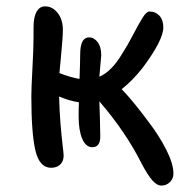

<svg xmlns="http://www.w3.org/2000/svg" viewBox="-20 -514 584 601"><path d="M140.1 11.2Q103.5 11.2 90.8 -43Q78.1 -97.2 78.1 -212.9Q78.1 -236.3 81.5 -300Q85 -363.8 85 -397.9V-429.2Q85 -460.4 94.5 -477.3Q104 -494.1 121.1 -494.1Q144 -494.1 160.4 -473.6Q176.8 -453.1 176.8 -419.9Q176.8 -406.2 175 -384.5Q173.3 -362.8 170.4 -331.8Q167.5 -300.8 166 -285.2Q204.1 -270.5 229 -267.1Q231 -324.7 231 -344.2Q231 -397 258.8 -397Q274.4 -397 285.6 -382.1Q296.9 -367.2 296.9 -340.8Q296.9 -336.9 291 -273.9Q329.6 -290 363.8 -348.1Q377.4 -368.7 395.8 -403.8Q414.1 -439 426.3 -458.5Q438.5 -478 448.2 -478Q466.8 -478 479 -464.8Q491.2 -451.7 491.2 -428.2Q491.2 -388.2 425.8 -300.8Q393.6 -260.3 360.8 -234.9Q396 -198.7 444.8 -132.8Q478.5 -88.9 500.7 -44.9Q522.9 -1 522.9 29.8Q522.9 44.9 512 55.9Q501 66.9 484.9 66.9Q471.2 66.9 456.8 50.5Q442.4 34.2 423.8 -1Q374 -100.6 291 -196.8Q291.5 -186.5 292.7 -145.5Q293.9 -104.5 293.9 -86.9Q293.9 -53.2 269 -53.2Q248.5 -53.2 237.3 -79.8Q226.1 -106.4 226.1 -149.9Q226.1 -177.7 227.1 -193.8Q198.7 -197.8 165 -211.9Q166 -168 169.4 -126.5Q172.9 -85 176 -59.3Q179.2 -33.7 179.2 -26.9Q179.2 -9.3 168.5 1Q157.7 11.2 140.1 11.2Z"/></svg>

Font: Shantell Sans Irregular Bouncy
Style: Regular
Weight: 400
Designer: Stephen Nixon, Anya Danilova, Shantell Martin
Foundry: Arrow Type
Version: Version 1.006;[9816181b4]